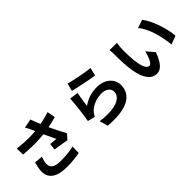

<svg xmlns="http://www.w3.org/2000/svg" viewBox="99 -1700 2670 2670"><g transform="rotate(-45 1434.0 -365.0)"><path d="M182.2 -311.1C166.2 -256 154.8 -196.7 154.8 -154.8C154.8 -22.7 257.1 49 447.1 49C571 49 650.2 34.8 703.1 25.9L706 -99.1C636 -85.2 579.2 -72.1 447.1 -72.1C313.9 -72.1 278.1 -119.3 278.1 -187.1C278.1 -215.2 293 -270.2 304 -300.1ZM799 -682.9C739 -663 680 -647 614 -634.9C593 -683.9 574.9 -729 557.9 -779.1L424 -752.8C445 -719.8 453.8 -701 470.9 -663C476.9 -648.1 484 -632.8 491.1 -617.9C451 -614 409.1 -611.9 362.9 -611.9C295.1 -611.9 219.1 -617.2 138.1 -627.1L141 -506C217 -500 286.9 -496.1 354 -496.1C420.1 -496.1 482.2 -500 540.1 -506C568.2 -446 599.8 -380 622.9 -333.1C594.8 -335.2 543 -340.2 511 -343L501.1 -246.1C571 -237.2 664.1 -221.9 715.9 -210.9L783 -283C742.2 -359 696.7 -447.8 660.9 -524.9C718 -535.9 773.1 -549.7 821 -562.9Z M1246.8 -652C1320 -632.8 1532 -589.1 1627.1 -576L1655.9 -692.8C1572.8 -702.8 1366.8 -739 1277 -767ZM1283 -576 1154.8 -594.1C1148.8 -476.2 1126.1 -291.9 1108 -198.9L1218 -171.2C1266 -284.1 1398.8 -337 1513.8 -337C1596.9 -337 1655.9 -293 1655.9 -230.8C1655.9 -133.9 1558.2 -70 1371.1 -70C1326 -70 1275.9 -72.8 1221.9 -81L1257.8 43C1299.7 46.9 1339.1 47.9 1375 47.9C1680 47.9 1789.1 -73.2 1789.1 -228C1789.1 -343 1691.8 -445 1525.9 -445C1426.8 -445 1333.8 -418 1247.9 -355.8C1253.9 -409.8 1271 -524.1 1283 -576Z M2161.9 -681.1 2017 -682.9C2023.1 -653.8 2023.8 -614 2023.8 -587C2023.8 -415.8 2023.1 16 2255 16C2332 16 2391 -41.9 2453.8 -206L2358 -321C2339.8 -247.2 2302.9 -136 2257.8 -136C2198.9 -136 2170.1 -228 2157 -365.1C2150.9 -432.9 2149.9 -505 2150.9 -566.1C2150.9 -592 2155.9 -647 2161.9 -681.1ZM2636 -660.9 2514.9 -620C2617.9 -503.9 2669 -280.9 2682.9 -128.9L2808.9 -176.8C2797.9 -321.7 2725.9 -550.8 2636 -660.9Z"/></g></svg>

Font: Karasuma Gothic
Style: Bold
Weight: 700
Designer: Rasmus Andersson / Ryoko Nishizuka
Foundry: Genbu
Version: Version 1.00